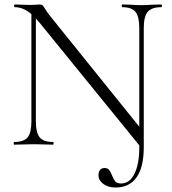

<svg xmlns="http://www.w3.org/2000/svg" viewBox="-20 -645 765 856"><path d="M699 -613Q656 -613 638.5 -592Q621 -571 621 -520V11Q621 100 589 145.5Q557 191 495 191Q462 191 440.5 175Q419 159 419 136Q419 121 426 112.5Q433 104 446 104Q459 104 465.5 111.5Q472 119 479 136Q486 154 494 163.5Q502 173 520 173Q558 173 579.5 129.5Q601 86 601 14V3L157 -543L140 -562V-104Q140 -53 157 -32.5Q174 -12 216 -12Q219 -12 219 -6Q219 0 216 0Q192 0 179 -1L131 -2L82 -1Q69 0 43 0Q41 0 41 -6Q41 -12 43 -12Q86 -12 103 -32.5Q120 -53 120 -104V-582Q84 -613 46 -613Q43 -613 43 -619Q43 -625 46 -625L82 -624Q93 -623 113 -623Q130 -623 141 -624Q152 -625 158 -625Q165 -625 169.5 -621.5Q174 -618 180 -607Q191 -589 204 -573L601 -80V-520Q601 -571 584 -592Q567 -613 525 -613Q523 -613 523 -619Q523 -625 525 -625L563 -624Q593 -622 611 -622Q628 -622 660 -624L699 -625Q702 -625 702 -619Q702 -613 699 -613Z"/></svg>

Font: Cormorant Infant Light
Style: Regular
Weight: 300
Designer: Christian Thalmann (Catharsis Fonts)
Version: Version 3.000